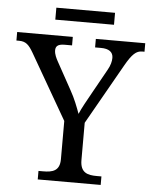

<svg xmlns="http://www.w3.org/2000/svg" viewBox="-63 -898 748 945"><g transform="rotate(5 311.5 -425.0)"><path d="M159.2 0H470.2V-42H446.8C402.3 -42 365.2 -50.8 365.2 -113.8V-297.9L533.2 -594.2C567.4 -654.8 587.9 -671.9 616.2 -671.9H627.9V-713.9H383.8V-671.9H413.1C451.7 -671.9 473.1 -657.2 473.1 -627.9C473.1 -611.8 468.3 -590.8 455.1 -567.9L391.1 -453.1C366.2 -408.7 342.8 -367.2 331.1 -338.9C319.8 -370.1 304.2 -412.1 280.8 -453.1L207 -586.9C199.2 -601.1 189 -621.1 189 -640.1C189 -657.2 195.8 -671.9 232.9 -671.9H270V-713.9H-4.9V-671.9H7.8C42 -671.9 57.1 -656.7 79.1 -619.1L264.2 -297.9V-108.9C264.2 -50.3 227.5 -42 182.1 -42H159.2ZM176.8 -791H466.8V-850.1H176.8Z"/></g></svg>

Font: The Erased English
Style: Regular
Weight: 400
Designer: Monotype Design team + ligartures altered by 180 Amsterdam
Foundry: Monotype Imaging Inc.
Version: Version 1.030;Glyphs 3.1.2 (3151)